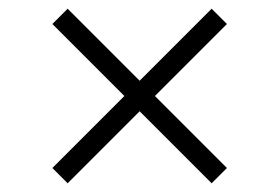

<svg xmlns="http://www.w3.org/2000/svg" viewBox="-20 -581 640 440"><path d="M135 -161 100 -196 265 -361 100 -526 135 -561 300 -396 465 -561 500 -526 335 -361 500 -196 465 -161 300 -326Z"/></svg>

Font: Mona Sans ExtraLight Light
Style: Regular
Weight: 300
Version: Version 2.000